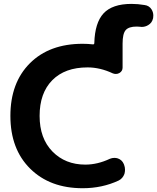

<svg xmlns="http://www.w3.org/2000/svg" viewBox="-20 -992 819 1001"><path d="M411.1 -763.7Q438.5 -763.7 463.9 -760.7Q471.7 -759.8 471.7 -767.6Q474.6 -873 519.5 -921.9Q565.4 -971.7 666 -971.7Q699.2 -971.7 733.4 -965.8Q757.8 -962.9 770.5 -942.4Q779.3 -927.7 779.3 -911.1Q779.3 -904.3 778.3 -897.5L777.3 -894.5Q772.5 -873 752.9 -861.3Q737.3 -851.6 718.8 -851.6Q714.8 -851.6 710 -852.5Q701.2 -853.5 692.4 -853.5Q651.4 -853.5 635.3 -835Q619.1 -816.4 619.1 -764.6V-639.6Q619.1 -621.1 602.5 -611.3Q593.8 -606.4 584 -606.4Q576.2 -606.4 568.4 -609.4Q502 -640.6 436.5 -640.6Q318.4 -640.6 252.4 -573.7Q186.5 -506.8 186.5 -387.7Q186.5 -270.5 253.4 -202.1Q320.3 -133.8 424.8 -133.8Q488.3 -133.8 552.7 -164.1Q564.5 -168.9 576.2 -168.9Q585.9 -168.9 594.7 -166Q616.2 -158.2 625 -137.7L627 -132.8Q631.8 -120.1 631.8 -107.4Q631.8 -96.7 628.9 -85.9Q620.1 -61.5 598.6 -50.8Q512.7 -10.7 411.1 -10.7Q240.2 -10.7 137.2 -112.8Q34.2 -214.8 34.2 -387.7Q34.2 -560.5 135.7 -662.1Q237.3 -763.7 411.1 -763.7Z"/></svg>

Font: Gen Jyuu Gothic P Bold
Style: Bold
Weight: 700
Designer: [Source Han Sans]
Ryoko NISHIZUKA  (kana & ideographs); Paul D. Hunt (Latin, Greek & Cyrillic); Wenlong ZHANG  (bopomofo
Version: Version 1.002.20150607